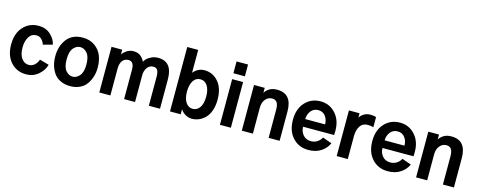

<svg xmlns="http://www.w3.org/2000/svg" viewBox="-34 -1566 5812 2336"><g transform="rotate(15 2872.0 -397.5)"><path d="M33.2 -287.1Q33.2 -427.7 108.4 -510.3Q183.6 -592.8 301.8 -592.8Q390.6 -592.8 450.2 -538.6Q509.8 -484.4 524.4 -416L406.2 -383.8Q395.5 -419.9 369.1 -446.8Q342.8 -473.6 303.7 -473.6Q242.2 -473.6 209.5 -420.4Q176.8 -367.2 176.8 -287.1Q176.8 -198.2 212.9 -149.9Q249 -101.6 303.7 -101.6Q346.7 -101.6 377.9 -131.3Q409.2 -161.1 419.9 -199.2L538.1 -166Q520.5 -93.8 455.1 -38.1Q389.6 17.6 301.8 17.6Q182.6 17.6 107.9 -65.4Q33.2 -148.4 33.2 -287.1Z M732.4 -287.1Q732.4 -189.5 770 -145.5Q807.6 -101.6 856.4 -101.6Q904.3 -101.6 942.9 -146Q981.4 -190.4 981.4 -287.1Q981.4 -384.8 943.4 -429.2Q905.3 -473.6 856.4 -473.6Q807.6 -473.6 770 -429.7Q732.4 -385.7 732.4 -287.1ZM588.9 -287.1Q588.9 -415 656.2 -503.9Q723.6 -592.8 856.4 -592.8Q946.3 -592.8 1008.8 -547.9Q1071.3 -502.9 1097.7 -436Q1124 -369.1 1124 -287.1Q1124 -248 1117.2 -209.5Q1110.4 -170.9 1091.3 -128.9Q1072.3 -86.9 1043.5 -55.2Q1014.6 -23.4 966.3 -2.9Q918 17.6 856.4 17.6Q795.9 17.6 748 -2Q700.2 -21.5 670.9 -52.2Q641.6 -83 622.6 -124.5Q603.5 -166 596.2 -205.6Q588.9 -245.1 588.9 -287.1Z M1220.7 0V-575.2H1355.5V-514.6Q1371.1 -541 1408.7 -566.9Q1446.3 -592.8 1498 -592.8Q1590.8 -592.8 1635.7 -499Q1646.5 -517.6 1662.6 -535.6Q1678.7 -553.7 1718.3 -573.2Q1757.8 -592.8 1805.7 -592.8Q1985.4 -592.8 1985.4 -369.1V0H1844.7V-366.2Q1844.7 -419.9 1829.1 -446.8Q1813.5 -473.6 1775.4 -473.6Q1728.5 -473.6 1699.7 -434.1Q1670.9 -394.5 1670.9 -338.9V0H1533.2V-370.1Q1533.2 -473.6 1463.9 -473.6Q1413.1 -473.6 1386.7 -437Q1360.4 -400.4 1360.4 -339.8V0Z M2111.3 0V-811.5H2249V-523.4Q2305.7 -592.8 2388.7 -592.8Q2494.1 -592.8 2564 -511.7Q2633.8 -430.7 2633.8 -288.1Q2633.8 -208 2611.3 -146.5Q2588.9 -85 2552.2 -50.3Q2515.6 -15.6 2474.6 1Q2433.6 17.6 2390.6 17.6Q2342.8 17.6 2303.2 -7.3Q2263.7 -32.2 2246.1 -65.4V0ZM2248 -288.1Q2248 -201.2 2280.8 -151.4Q2313.5 -101.6 2369.1 -101.6Q2421.9 -101.6 2456.1 -148.9Q2490.2 -196.3 2490.2 -288.1Q2490.2 -374 2458 -423.8Q2425.8 -473.6 2369.1 -473.6Q2311.5 -473.6 2279.8 -422.4Q2248 -371.1 2248 -288.1Z M2736.3 -648.4V-796.9H2880.9V-648.4ZM2740.2 0V-575.2H2877.9V0Z M3015.6 0V-575.2H3150.4V-511.7Q3165 -541 3203.6 -566.9Q3242.2 -592.8 3303.7 -592.8Q3492.2 -592.8 3492.2 -369.1V0H3353.5V-352.5Q3353.5 -418.9 3333 -446.3Q3312.5 -473.6 3272.5 -473.6Q3221.7 -473.6 3188.5 -432.6Q3155.3 -391.6 3155.3 -330.1V0Z M3582 -290Q3582 -429.7 3658.7 -511.2Q3735.4 -592.8 3851.6 -592.8Q3964.8 -592.8 4040.5 -509.8Q4116.2 -426.8 4116.2 -293Q4116.2 -256.8 4114.3 -239.3H3723.6Q3723.6 -179.7 3760.3 -136.7Q3796.9 -93.8 3860.4 -93.8Q3905.3 -93.8 3939.9 -116.7Q3974.6 -139.6 3992.2 -174.8L4108.4 -133.8Q4081.1 -69.3 4016.1 -25.9Q3951.2 17.6 3856.4 17.6Q3735.4 17.6 3658.7 -65.9Q3582 -149.4 3582 -290ZM3724.6 -335.9H3974.6Q3974.6 -396.5 3941.9 -439.5Q3909.2 -482.4 3851.6 -482.4Q3793 -482.4 3759.3 -439Q3725.6 -395.5 3724.6 -335.9Z M4210.9 0V-575.2H4344.7V-520.5Q4362.3 -549.8 4397 -571.3Q4431.6 -592.8 4477.5 -592.8Q4522.5 -592.8 4550.8 -582V-454.1Q4516.6 -464.8 4478.5 -464.8Q4416 -464.8 4383.3 -416Q4350.6 -367.2 4350.6 -285.2V0Z M4582 -290Q4582 -429.7 4658.7 -511.2Q4735.4 -592.8 4851.6 -592.8Q4964.8 -592.8 5040.5 -509.8Q5116.2 -426.8 5116.2 -293Q5116.2 -256.8 5114.3 -239.3H4723.6Q4723.6 -179.7 4760.3 -136.7Q4796.9 -93.8 4860.4 -93.8Q4905.3 -93.8 4939.9 -116.7Q4974.6 -139.6 4992.2 -174.8L5108.4 -133.8Q5081.1 -69.3 5016.1 -25.9Q4951.2 17.6 4856.4 17.6Q4735.4 17.6 4658.7 -65.9Q4582 -149.4 4582 -290ZM4724.6 -335.9H4974.6Q4974.6 -396.5 4941.9 -439.5Q4909.2 -482.4 4851.6 -482.4Q4793 -482.4 4759.3 -439Q4725.6 -395.5 4724.6 -335.9Z M5210.9 0V-575.2H5345.7V-511.7Q5360.4 -541 5398.9 -566.9Q5437.5 -592.8 5499 -592.8Q5687.5 -592.8 5687.5 -369.1V0H5548.8V-352.5Q5548.8 -418.9 5528.3 -446.3Q5507.8 -473.6 5467.8 -473.6Q5417 -473.6 5383.8 -432.6Q5350.6 -391.6 5350.6 -330.1V0Z"/></g></svg>

Font: Gothic A1 ExtraBold
Style: Regular
Weight: 800
Designer: HanYang I&C Co.,Ltd.
Foundry: HanYang I&C Co.,Ltd.
Version: Version 2.50